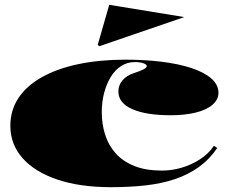

<svg xmlns="http://www.w3.org/2000/svg" viewBox="-20 -763 951 798"><path d="M441 15Q313 15 219 -16.5Q125 -48 74 -105.5Q23 -163 23 -240Q23 -305 57 -356Q91 -407 154.5 -442.5Q218 -478 306 -496.5Q394 -515 502 -515Q581 -515 651 -506.5Q721 -498 774.5 -480.5Q828 -463 858 -437Q888 -411 888 -377Q888 -349 863 -327.5Q838 -306 793 -295Q748 -284 690 -284Q587 -284 529.5 -309.5Q472 -335 472 -383Q472 -409 489 -429Q506 -449 536 -459Q590 -476 590 -488Q590 -493 583 -497Q576 -501 565 -503Q554 -505 540 -505Q509 -505 483.5 -488.5Q458 -472 440.5 -443.5Q423 -415 413 -377.5Q403 -340 403 -297Q403 -247 417 -203Q431 -159 461 -125.5Q491 -92 538.5 -73Q586 -54 653 -54Q694 -54 735 -66Q776 -78 811.5 -101Q847 -124 869 -157L883 -148Q850 -100 806 -68.5Q762 -37 707 -18.5Q652 0 585.5 7.5Q519 15 441 15ZM393 -571 386 -576 434 -743 746 -692Z"/></svg>

Font: Kalnia SemiExpanded
Style: Bold
Weight: 700
Width: 6
Designer: Frida Medrano
Foundry: Frida Medrano
Version: Version 1.105